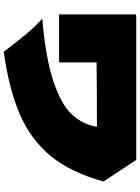

<svg xmlns="http://www.w3.org/2000/svg" viewBox="121 -876 758 1040"><g transform="rotate(90 500.0 -356.0)"><path d="M846 -715 963 -538Q915 -362 826.5 -253.5Q738 -145 601.5 -85.5Q465 -26 260 3L247 -15Q197 -80 162 -122Q127 -164 81 -206Q293 -224 418 -265.5Q543 -307 598.5 -365Q654 -423 667 -502Q437 -502 318 -500V-297H58V-714H71V-715Z"/></g></svg>

Font: Mantou Sans
Style: Regular
Weight: 400
Designer: Mant0u / artakana
Foundry: Mant0u / artakana
Version: Version 1.001;October 22, 2023;FontCreator 14.0.0.2901 64-bi